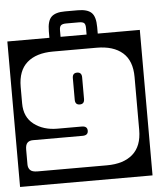

<svg xmlns="http://www.w3.org/2000/svg" viewBox="-73 -656 675 823"><g transform="rotate(-5 265.0 -244.5)"><path d="M369 -532V-504H550V122H-20V-504H161V-532Q161 -577 178.8 -594Q196.5 -611 237 -611H293Q333.5 -611 351.2 -594Q369 -577 369 -532ZM209 -532V-504H321V-532Q321 -548 315 -553.5Q309 -559 293 -559H238Q222.5 -559 215.8 -553.5Q209 -548 209 -532ZM161 -113H266Q290 -113 290 -93Q290 -73 266 -73H52Q37 -73 28.5 -64.5Q20 -56 20 -35V29Q20 43 28.5 52.5Q37 62 61 62H359Q431 62 470.5 27.2Q510 -7.5 510 -77V-305Q510 -375 470.5 -409.5Q431 -444 359 -444H171Q99 -444 59.5 -409.5Q20 -375 20 -305V-234Q20 -175 60.5 -144Q101 -113 161 -113ZM286 -230Q286 -208 266 -208Q246 -208 246 -230V-323Q246 -345 266 -345Q286 -345 286 -323Z"/></g></svg>

Font: Honk Rounded
Style: Regular
Weight: 400
Designer: Noopur Datye & Yesha Goshar
Foundry: Ek Type
Version: Version 1.000